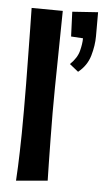

<svg xmlns="http://www.w3.org/2000/svg" viewBox="-52 -733 413 767"><g transform="rotate(5 155.0 -349.5)"><path d="M42 0Q44 -30 45 -57.5Q46 -85 47 -116.5Q48 -148 48.5 -188.5Q49 -229 49 -284Q49 -333 48.5 -389.5Q48 -446 47 -503Q46 -560 45.5 -609.5Q45 -659 44 -693L169 -692Q168 -643 167.5 -590.5Q167 -538 166 -485.5Q165 -433 164.5 -382Q164 -331 164 -283Q164 -230 165 -177.5Q166 -125 166.5 -81.5Q167 -38 168 -11ZM251 -455 216 -483Q244 -510 251.5 -539Q259 -568 259 -590L211 -593L207 -692L310 -699Q310 -681 310 -666Q310 -651 310 -636Q310 -621 310 -603Q310 -565 298 -524Q286 -483 251 -455Z"/></g></svg>

Font: Truculenta ExtraBold
Style: Regular
Weight: 800
Version: Version 1.002